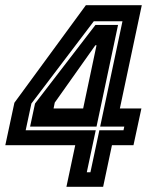

<svg xmlns="http://www.w3.org/2000/svg" viewBox="-36 -720 600 740"><path d="M220 0 254 -160.5H-15.5L19.5 -324L295 -700H510.5L426 -302H509L478.5 -160.5H395.5L361.5 0ZM298.5 -56H312.5L347 -218H440L443 -232H350L436 -638H325.5L85 -321L63 -218H333ZM80 -232 99 -321 332 -624H419L336 -232ZM170.5 -302H284.5L336 -545.5H331.5L175 -324.5Z"/></svg>

Font: Tourney
Style: Bold Italic
Weight: 700
Italic angle: -12°
Version: Version 1.015